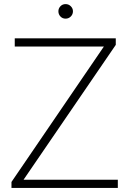

<svg xmlns="http://www.w3.org/2000/svg" viewBox="-20 -917 631 937"><path d="M545 -730V-698L95 -40H555V0H36V-29L487 -690H52V-730ZM265 -862Q265 -876 275 -886.5Q285 -897 300 -897Q315 -897 325.5 -886.5Q336 -876 336 -862Q336 -847 325.5 -836.5Q315 -826 300 -826Q285 -826 275 -836.5Q265 -847 265 -862Z"/></svg>

Font: Nacelle UltraLight
Style: Regular
Weight: 200
Designer: Sora Sagano
Foundry: Sora Sagano
Version: Version 1.000;FEAKit 1.0